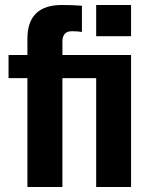

<svg xmlns="http://www.w3.org/2000/svg" viewBox="-20 -749 615 769"><path d="M504.9 -729V-604H365.2V-729ZM504.9 -528.8V0H365.2V-436H230V0H89.8V-436H14.2V-528.8H89.8V-594.2Q89.8 -729 228 -729Q269.5 -729 308.1 -726.1V-621.1Q290 -624 268.1 -624Q230 -624 230 -582V-528.8Z"/></svg>

Font: Miedinger*
Style: Bold
Weight: 700
Version: Version 001.000